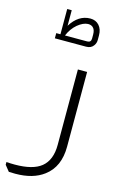

<svg xmlns="http://www.w3.org/2000/svg" viewBox="-163 -850 698 1146"><g transform="rotate(15 186.0 -277.0)"><path d="M130 -792V-696Q178 -773 251 -773Q285 -773 305.5 -750Q326 -727 326 -689V-661Q326 -641 315 -626Q300 -604 269 -604H76V-636H102V-792ZM291 -685Q291 -716 275 -729Q264 -738 246 -738Q216 -737 182 -709Q148 -680 130 -636H267Q291 -636 291 -660ZM314 -460V2Q314 127 232 188Q166 238 57 238Q35 238 17 237L-12 201V184Q15 186 40 186Q151 186 203 144Q257 100 257 6V-460Z"/></g></svg>

Font: Almarai Light
Style: Regular
Weight: 300
Designer: Boutros International 2019
Foundry: Created by Boutros International 2019
Version: Version 1.10